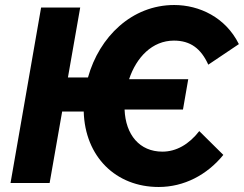

<svg xmlns="http://www.w3.org/2000/svg" viewBox="-20 -730 973 766"><path d="M22 0H178L228 -285H314C319 -105 442 16 613 16C714 16 806 -32 871 -112L775 -207C734 -154 683 -125 628 -125C537 -125 481 -192 477 -293H710L731 -414H495C524 -501 587 -568 674 -568C740 -568 782 -536 811 -472L933 -554C880 -661 775 -710 675 -710C506 -710 376 -583 331 -421H251L300 -700H144Z"/></svg>

Font: Fixel Text 20240404
Style: Bold Italic
Weight: 700
Width: 4
Italic angle: -10°
Designer: AlfaBravo + MacPaw
Foundry: Kyrylo Tkachov, Marchela Mozhyna, Serhii Makarenko, Maria Weinstein, Zakhar Kryvoshyya
Version: Version 1.211;Glyphs 3.2 (3225)